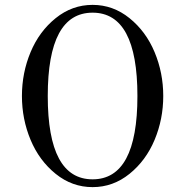

<svg xmlns="http://www.w3.org/2000/svg" viewBox="-20 -750 740 788"><path d="M360 18Q276 18 208.5 -36.5Q141 -91 105.5 -176Q70 -261 70 -356Q70 -451 105.5 -536Q141 -621 208.5 -675.5Q276 -730 360 -730Q444 -730 511.5 -675.5Q579 -621 614.5 -536Q650 -451 650 -356Q650 -261 614.5 -176Q579 -91 511.5 -36.5Q444 18 360 18ZM360 -14Q544 -14 544 -356Q544 -698 360 -698Q176 -698 176 -356Q176 -14 360 -14Z"/></svg>

Font: Old Standard TT
Style: Regular
Weight: 400
Designer: Alexey Kryukov <alexios@thessalonica.org.ru>
Version: Version 2.2